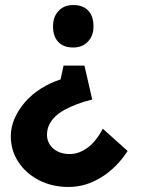

<svg xmlns="http://www.w3.org/2000/svg" viewBox="-20 -565 568 764"><path d="M316 -304 347 -169Q314 -161 286.5 -150.5Q259 -140 237 -128Q215 -116 199.5 -101Q184 -86 175.5 -68Q167 -50 167 -28Q167 -6 179 11.5Q191 29 211 38.5Q231 48 258 48Q293 48 327.5 23.5Q362 -1 389 -53L488 36Q443 104 381.5 141.5Q320 179 253 179Q188 179 136 152.5Q84 126 53.5 80Q23 34 23 -23Q23 -59 38 -93.5Q53 -128 79.5 -158.5Q106 -189 142 -212Q178 -235 221 -249L233 -304ZM271 -376Q233 -376 212 -398Q191 -420 191 -460Q191 -498 213 -521.5Q235 -545 271 -545Q310 -545 331 -523Q352 -501 352 -460Q352 -423 330 -399.5Q308 -376 271 -376Z"/></svg>

Font: Our Lexend SemiBold
Style: Regular
Weight: 600
Designer: Bonnie Shaver-Troup, Thomas Jockin
Foundry: Lexend
Version: Version 1.007